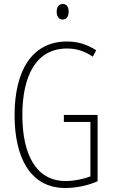

<svg xmlns="http://www.w3.org/2000/svg" viewBox="-20 -932 565 962"><path d="M295 -912C272 -912 264 -894 264 -873C264 -851 274 -834 294 -834C313 -834 324 -850 324 -874C324 -894 316 -912 295 -912ZM300 -356V-321H433V-48C398 -35 353 -25 309 -25C157 -25 92 -164 92 -355C92 -554 162 -689 316 -689C357 -689 400 -679 445 -648L462 -680C413 -712 366 -724 315 -724C138 -724 53 -574 53 -355C53 -144 131 10 307 10C358 10 418 -1 469 -24V-356Z"/></svg>

Font: Noto Sans Kannada ExtraCondensed ExtraLight
Style: Regular
Weight: 200
Width: 2
Designer: Jelle Bosma - Monotype Design Team
Foundry: Monotype Imaging Inc.
Version: Version 2.005